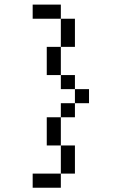

<svg xmlns="http://www.w3.org/2000/svg" viewBox="-20 -708 540 852"><path d="M375 -250V-312.5H312.5V-250H250V-187.5H187.5Q187.5 -187.5 187.5 -62.5H250Q250 -62.5 250 62.5H125V125H250V62.5H312.5Q312.5 62.5 312.5 -62.5H250Q250 -62.5 250 -187.5H312.5V-250ZM312.5 -312.5V-375H250V-312.5ZM250 -375Q250 -375 250 -500H187.5Q187.5 -500 187.5 -375ZM250 -500H312.5Q312.5 -500 312.5 -625H250Q250 -625 250 -500ZM250 -625V-687.5H125V-625Z"/></svg>

Font: CalcUnifontExMono
Style: Regular
Weight: 500
Version: Version 15.0.06